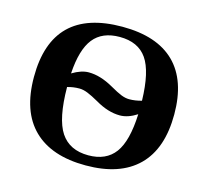

<svg xmlns="http://www.w3.org/2000/svg" viewBox="-98 -776 974 899"><g transform="rotate(15 389.0 -326.0)"><path d="M48.8 -328.1Q48.8 -662.1 389.2 -662.1Q557.1 -662.1 643.1 -577.4Q729 -492.7 729 -328.1Q729 -161.6 642.1 -75.9Q555.2 9.8 389.2 9.8Q223.6 9.8 136.2 -75.7Q48.8 -161.1 48.8 -328.1ZM483.9 -257.8Q426.3 -257.8 364.3 -294.4Q331.5 -313 309.6 -321.8Q287.6 -330.6 269 -330.6Q238.8 -330.6 210.9 -322.3Q211.9 -168.9 254.9 -104Q297.9 -39.1 389.2 -39.1Q475.1 -39.1 517.8 -96.7Q560.5 -154.3 565.9 -285.6Q522.5 -257.8 483.9 -257.8ZM389.2 -612.8Q304.7 -612.8 262.2 -559.3Q219.7 -505.9 212.4 -388.7Q255.9 -415 292 -415Q348.1 -415 411.6 -378.9Q447.3 -358.4 467.8 -350.3Q488.3 -342.3 506.3 -342.3Q535.6 -342.3 566.4 -351.1Q563 -491.7 521 -552.2Q479 -612.8 389.2 -612.8Z"/></g></svg>

Font: Tinos
Style: Bold
Weight: 700
Designer: Steve Matteson
Foundry: Monotype Imaging Inc.
Version: Version 1.23